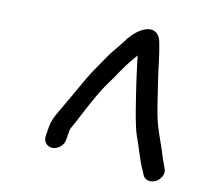

<svg xmlns="http://www.w3.org/2000/svg" viewBox="-54 -696 522 507"><g transform="rotate(10 206.5 -442.5)"><path d="M142.2 -314 146.2 -339C147.2 -345.5 151.8 -350.4 159.7 -365.8C188.9 -422.5 209.7 -458.8 219.9 -472.4C248.2 -510.2 252.5 -522.8 282.6 -557.8C285.2 -560.9 286.4 -562.3 289.2 -565.8C292.7 -541.7 294 -524.1 298.4 -494.8C302.9 -465.7 314.3 -381 325.1 -353.4C335 -328.3 343.1 -292.8 355.7 -267.5L359 -259.2C364.4 -243.2 382.3 -241.8 394.5 -248C406.5 -254.2 417.7 -270 411 -285.3L407.5 -294.1C405.3 -299.7 403 -306.4 400.6 -314.2C386.4 -361.8 372.9 -384.8 364.5 -440.8C359.7 -472.7 356.2 -496 353.8 -510.8C348.7 -542.7 346.4 -576.3 339.5 -610C335.7 -633.5 318.9 -643.9 299.3 -637.9C282.3 -632.8 266.7 -619 254.7 -605.3L253.7 -604.2L253 -602.9C251 -599.5 247.3 -594.4 241.9 -588.2C228.8 -572.8 214.8 -555.5 202.3 -536.6C188.8 -516 179.3 -504.8 165.6 -480.8C136.5 -429.7 117.5 -396.8 108.8 -382.4C99.4 -366.7 93.3 -352.4 91.2 -339L87.2 -314C84.9 -299 95.3 -286.5 110.4 -286.5C125.4 -286.5 139.9 -299 142.2 -314Z"/></g></svg>

Font: MewTooHand
Style: BdIta
Weight: 400
Designer: Mew Too, Robert Jablonski
Version: Version 0.77